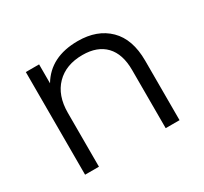

<svg xmlns="http://www.w3.org/2000/svg" viewBox="-114 -691 906 852"><g transform="rotate(-30 338.5 -265.0)"><path d="M367 -530Q466 -530 524.5 -472.5Q583 -415 583 -305V0H512V-298Q512 -380 471 -423Q430 -466 354 -466Q269 -466 219.5 -415.5Q170 -365 170 -276V0H99V-526H167V-429Q227 -530 367 -530Z"/></g></svg>

Font: Belfius21
Style: Regular
Weight: 400
Designer: Montserrat's base design by Julieta Ulanovsky, modified by Coast SPRL for Belfius Bank NV.
Foundry: Montserrat's base design by Julieta Ulanovsky, modified by Coast SPRL for Belfius Bank NV.
Version: Version 2.000;FEAKit 1.0